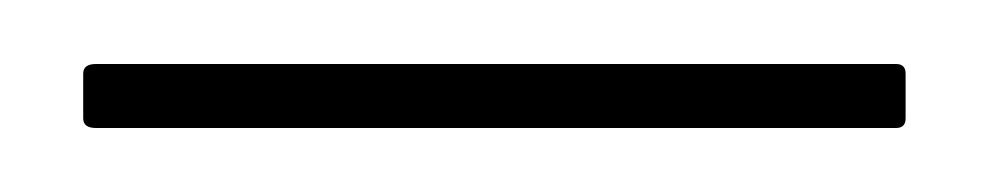

<svg xmlns="http://www.w3.org/2000/svg" viewBox="-20 43 309 60"><path d="M10 83Q6 83 6 80V66Q6 63 10 63H260Q263 63 263 66V80Q263 83 260 83Z"/></svg>

Font: Sofia Sans Extra Condensed Thin
Style: Regular
Weight: 250
Version: Version 4.100